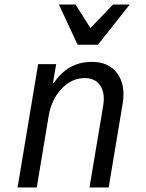

<svg xmlns="http://www.w3.org/2000/svg" viewBox="-20 -821 640 841"><path d="M57 0 147 -540H226L212 -458H216Q278 -550 382 -550Q457 -550 494 -499Q531 -448 517 -365L456 0H372L432 -358Q441 -414 419 -446.5Q397 -479 351 -479Q294 -479 249.5 -432Q205 -385 193 -312L141 0ZM320 -625 238 -801H311L376 -698L475 -801H548L409 -625Z"/></svg>

Font: CommitMono
Style: Italic
Weight: 400
Monospace: yes
Designer: Eigil Nikolajsen
Foundry: Eigil Nikolajsen
Version: Version 1.143